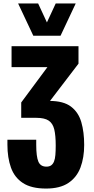

<svg xmlns="http://www.w3.org/2000/svg" viewBox="-20 -1078 543 1113"><path d="M247 15Q162 15 113 -17Q64 -49 43.5 -106.5Q23 -164 23 -239V-268H190Q190 -267 190 -257Q190 -247 190 -239Q190 -170 202.5 -141Q215 -112 249 -112Q266 -112 276.5 -119.5Q287 -127 293 -141.5Q299 -156 301 -179.5Q303 -203 303 -234Q303 -293 294.5 -328Q286 -363 262 -379Q238 -395 190 -395H103V-484L255 -689H47V-810H435V-709L241 -455L202 -493H266Q348 -493 391.5 -460Q435 -427 451.5 -369.5Q468 -312 468 -238Q468 -164 446.5 -107Q425 -50 376.5 -17.5Q328 15 247 15ZM173 -871 85 -1058H201L252 -948L303 -1058H419L331 -871Z"/></svg>

Font: Oswald
Style: Bold
Weight: 700
Designer: Vernon Adams
Foundry: Vernon Adams
Version: Version 4.103;gftools[0.9.33.dev8+g029e19f]